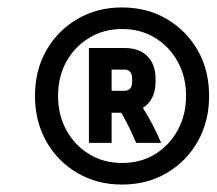

<svg xmlns="http://www.w3.org/2000/svg" viewBox="-20 -737 582 516"><path d="M308 -241Q241 -241 188 -272Q135 -303 104.5 -357Q74 -411 74 -479Q74 -548 104.5 -601.5Q135 -655 188 -686Q241 -717 308 -717Q375 -717 428 -686Q481 -655 511.5 -601.5Q542 -548 542 -479Q542 -411 511.5 -357Q481 -303 428 -272Q375 -241 308 -241ZM308 -299Q358 -299 396.5 -322.5Q435 -346 457.5 -387Q480 -428 480 -479Q480 -531 457.5 -571.5Q435 -612 396.5 -635.5Q358 -659 308 -659Q259 -659 220 -635.5Q181 -612 158.5 -571.5Q136 -531 136 -479Q136 -428 158.5 -387Q181 -346 220 -322.5Q259 -299 308 -299ZM219 -353V-608H314Q355 -608 376.5 -585.5Q398 -563 398 -526V-517Q398 -469 364 -447Q392 -403 413 -353H346Q337 -374 327 -394.5Q317 -415 306 -434H280V-353ZM314 -550H280V-493H314Q335 -493 335 -517V-526Q335 -550 314 -550Z"/></svg>

Font: Inria Sans
Style: Bold Italic
Weight: 700
Italic angle: -10°
Designer: Black Foundry Team
Foundry: Black Foundry
Version: Version 1.2; ttfautohint (v1.8.3)